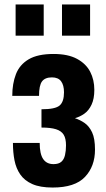

<svg xmlns="http://www.w3.org/2000/svg" viewBox="-20 -830 474 861"><path d="M216 11Q160 11 125 -4.5Q90 -20 71 -47.5Q52 -75 45 -111Q38 -147 38 -189H158Q158 -140 173.5 -117Q189 -94 220 -94Q243 -94 255 -104.5Q267 -115 271.5 -134.5Q276 -154 276 -178Q276 -209 265.5 -226Q255 -243 231 -250.5Q207 -258 166 -258V-340Q228 -340 247.5 -357Q267 -374 267 -416Q267 -448 254 -465.5Q241 -483 213 -483Q182 -483 168.5 -465Q155 -447 155 -400H35Q35 -455 51.5 -497.5Q68 -540 108.5 -564Q149 -588 220 -588Q285 -588 325.5 -566Q366 -544 384.5 -508Q403 -472 403 -427Q403 -387 390.5 -360.5Q378 -334 358 -320Q338 -306 316 -300Q340 -292 360 -278Q380 -264 393 -236.5Q406 -209 406 -159Q406 -84 361 -36.5Q316 11 216 11ZM258 -670V-810H384V-670ZM50 -670V-810H176V-670Z"/></svg>

Font: Oswald SemiBold
Style: Regular
Weight: 600
Designer: Vernon Adams
Foundry: Vernon Adams
Version: Version 4.103;gftools[0.9.33.dev8+g029e19f]